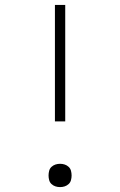

<svg xmlns="http://www.w3.org/2000/svg" viewBox="-20 -755 490 783"><path d="M246 -260H204V-735H246ZM225 8Q215 8 206 5Q197 2 190 -4.5Q183 -11 180.5 -20.5Q178 -30 178 -39Q178 -49 180.5 -58.5Q183 -68 190 -74.5Q197 -81 206 -84Q215 -87 225 -87Q235 -87 244 -84Q253 -81 260 -74.5Q267 -68 269.5 -58.5Q272 -49 272 -39Q272 -30 269.5 -20.5Q267 -11 260 -4.5Q253 2 244 5Q235 8 225 8Z"/></svg>

Font: Iosevka Etoile Extralight
Style: Regular
Weight: 200
Designer: Belleve Invis
Foundry: Belleve Invis
Version: Version 22.1.2; ttfautohint (v1.8.4)